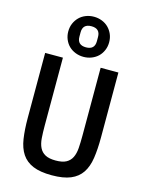

<svg xmlns="http://www.w3.org/2000/svg" viewBox="-144 -1073 887 1170"><g transform="rotate(15 300.0 -488.0)"><path d="M171 -861Q171 -889 181 -912Q191 -935 208 -952Q225 -969 249 -978.5Q273 -988 300 -988Q327 -988 351 -978.5Q375 -969 392 -952Q409 -935 419 -912Q429 -889 429 -861Q429 -834 419 -810.5Q409 -787 392 -770.5Q375 -754 351 -744.5Q327 -735 300 -735Q273 -735 249 -744.5Q225 -754 208 -770.5Q191 -787 181 -810.5Q171 -834 171 -861ZM355 -848V-875Q355 -928 300 -928Q245 -928 245 -875V-848Q245 -795 300 -795Q355 -795 355 -848ZM181 -698V-269Q181 -226 183.5 -191Q186 -156 198 -131.5Q210 -107 234 -94Q258 -81 300 -81Q342 -81 366 -94Q390 -107 402 -131.5Q414 -156 416.5 -191Q419 -226 419 -269V-698H531V-289Q531 -214 522.5 -157.5Q514 -101 489 -63.5Q464 -26 418.5 -7Q373 12 300 12Q227 12 181.5 -7Q136 -26 111 -63.5Q86 -101 77.5 -157.5Q69 -214 69 -289V-698Z"/></g></svg>

Font: IBM Plaex Mono Medium
Style: Regular
Weight: 500
Designer: Mike Abbink, Paul van der Laan, Pieter van Rosmalen
Foundry: Bold Monday
Version: Version 2.003